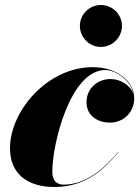

<svg xmlns="http://www.w3.org/2000/svg" viewBox="-20 -739 558 769"><path d="M300 -635.5C300 -589 338 -551 384 -551C430 -551 468.5 -589 468.5 -635.5C468.5 -681.5 430 -719 384 -719C338 -719 300 -681.5 300 -635.5ZM454.5 -129.5 453.5 -130.5C401.5 -68 327 0.5 234.5 0.5C208 0.5 189.5 -14.5 189.5 -51C189.5 -165 262.5 -458.5 401.5 -458.5C442 -458.5 503.5 -420.5 514 -362.5C503 -398 461 -422.5 423.5 -422.5C368 -422.5 326.5 -382.5 326.5 -330C326.5 -275 371 -248 421 -248C475 -248 517.5 -289.5 517.5 -345C517.5 -414 448.5 -470 351.5 -470C170.5 -470 20 -295 20 -145C20 -45 87.5 10 198.5 10C324.5 10 400 -64 454.5 -129.5Z"/></svg>

Font: Bodoni* 96pt Fatface
Style: Italic
Weight: 900
Italic angle: -13°
Version: Version 2.3